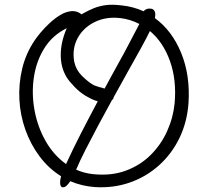

<svg xmlns="http://www.w3.org/2000/svg" viewBox="-20 -764 892 817"><path d="M249 33Q239 34 236.5 21Q234 8 240 -14Q187 -47 148.5 -98.5Q110 -150 88 -212Q66 -274 62.5 -340.5Q59 -407 74.5 -472Q90 -537 128 -593Q136 -605 152.5 -625Q169 -645 190.5 -665Q212 -685 235.5 -699.5Q259 -714 283 -716.5Q307 -719 327 -703Q330 -704 334 -707Q357 -720 379 -729Q401 -738 428.5 -742Q456 -746 498 -741Q547 -736 591 -716Q602 -730 623 -727Q633 -726 638 -716Q643 -706 639 -687Q712 -634 751 -538.5Q790 -443 782 -324Q776 -243 743 -175.5Q710 -108 655.5 -59.5Q601 -11 531.5 13Q462 37 383 32Q328 28 279 7Q272 18 264 25.5Q256 33 249 33ZM376 -23Q453 -15 514.5 -37.5Q576 -60 620.5 -104Q665 -148 691 -205.5Q717 -263 723 -324Q732 -423 703.5 -503.5Q675 -584 618 -632Q618 -632 618 -632Q618 -632 618 -632Q604 -603 579.5 -558.5Q555 -514 524.5 -460Q494 -406 463 -349Q463 -347 463 -346L460 -341Q459 -340 457 -339Q426 -283 397 -228.5Q368 -174 343.5 -126Q319 -78 304 -42Q338 -27 376 -23ZM261 -66Q289 -127 323.5 -194.5Q358 -262 396 -333Q381 -337 367 -344Q353 -351 343 -357Q320 -371 297.5 -394Q275 -417 263 -436Q238 -478 238.5 -532Q239 -586 264 -644Q203 -614 168.5 -558.5Q134 -503 124 -434Q114 -365 127 -294.5Q140 -224 174 -164Q208 -104 261 -66ZM425 -387Q446 -426 467.5 -465Q489 -504 510 -542L573 -662Q535 -682 492 -687Q431 -694 382.5 -670Q334 -646 310 -601Q286 -556 296 -501Q303 -467 328.5 -441.5Q354 -416 378 -402Q383 -400 388.5 -398Q394 -396 404 -393Q409 -392 414.5 -390.5Q420 -389 425 -387Z"/></svg>

Font: Yuji Hentaigana Akari
Style: Regular
Weight: 400
Designer: Kataoka Yuji
Foundry: Kinuta Font Factory
Version: Version 3.002